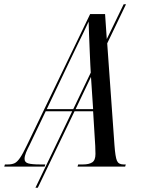

<svg xmlns="http://www.w3.org/2000/svg" viewBox="-85 -780 671 899"><path d="M-65 0 -62 -10H-48Q-30 -10 -17.5 -15.5Q-5 -21 8.5 -40.5Q22 -60 41 -100L337 -714H407L415 -597L494 -760H505L417 -577L451 -100Q455 -45 462.5 -27.5Q470 -10 493 -10H504L501 0H278L281 -10H304Q332 -10 347 -20Q362 -30 362 -59Q362 -67 361.5 -76.5Q361 -86 361 -96L351 -259H264L92 99H81L253 -259H129L54 -102Q44 -83 37 -66Q30 -49 30 -36Q30 -20 47 -15Q64 -10 103 -10H127L124 0ZM236 -483 134 -269H258L340 -440L338 -475Q337 -505 335 -543Q333 -581 332 -618Q331 -655 330 -679Q319 -655 306.5 -629Q294 -603 277 -568.5Q260 -534 236 -483ZM269 -269H351L341 -420Z"/></svg>

Font: Noto Serif Display ExtraCondensed
Style: Italic
Weight: 400
Width: 2
Italic angle: -12°
Designer: Monotype Design Team
Foundry: Monotype Imaging Inc.
Version: Version 2.009